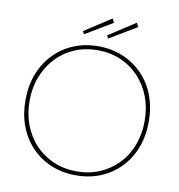

<svg xmlns="http://www.w3.org/2000/svg" viewBox="-94 -960 986 1055"><g transform="rotate(10 399.0 -432.0)"><path d="M55 -349Q55 -428 80 -494Q105 -560 151.5 -608.5Q198 -657 261 -683.5Q324 -710 399 -710Q474 -710 537 -683.5Q600 -657 646.5 -609Q693 -561 718 -495Q743 -429 743 -349Q743 -270 718 -204.5Q693 -139 646.5 -90.5Q600 -42 537 -16Q474 10 399 10Q324 10 261 -16Q198 -42 151.5 -90.5Q105 -139 80 -204.5Q55 -270 55 -349ZM720 -349Q720 -423 696.5 -484.5Q673 -546 629.5 -592Q586 -638 527.5 -663Q469 -688 399 -688Q330 -688 271 -663Q212 -638 169 -592Q126 -546 102 -484.5Q78 -423 78 -349Q78 -276 102 -214Q126 -152 169 -107Q212 -62 271 -37Q330 -12 399 -12Q469 -12 527.5 -37Q586 -62 629.5 -107Q673 -152 696.5 -214Q720 -276 720 -349ZM309 -761 300 -777 449 -874 461 -852ZM584 -874 596 -852 444 -761 435 -777Z"/></g></svg>

Font: Mach Thin
Style: Regular
Weight: 250
Version: Version 1.002